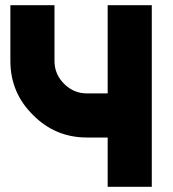

<svg xmlns="http://www.w3.org/2000/svg" viewBox="-20 -720 665 740"><path d="M20 -700V-485Q20 -363 107 -277Q193 -190 315 -190H395V0H565V-700H395V-360H315Q264 -360 227 -397Q190 -434 190 -485V-700Z"/></svg>

Font: Unageo
Style: Black
Weight: 900
Designer: Richard Sepsi
Foundry: Richard Sepsi
Version: Version 2.000